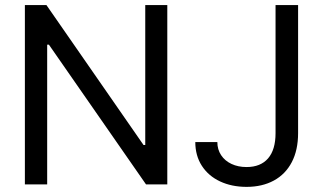

<svg xmlns="http://www.w3.org/2000/svg" viewBox="-20 -727 1273 757"><path d="M639.6 0H555.7L172.9 -550.8H166V0H78.1V-707H163.1L545.9 -155.3H552.7V-707H639.6ZM1155.3 -707V-202.1Q1155.3 -135.3 1130.4 -87.6Q1105.5 -40 1059.6 -15.1Q1013.7 9.8 952.1 9.8Q893.6 9.8 847.7 -11.7Q801.8 -33.2 775.9 -73.2Q750 -113.3 750 -167H836.9Q836.9 -137.7 851.8 -115.2Q866.7 -92.8 892.8 -80.6Q918.9 -68.4 952.1 -68.4Q1007.3 -68.4 1036.9 -102.5Q1066.4 -136.7 1066.4 -202.1V-707Z"/></svg>

Font: Pretendard
Style: Regular
Weight: 400
Designer: Base glyphs from Inter by Rasmus Andersson; Hangeul glyphs from Noto Sans CJK(Source Han Sans) by Jang Soo-young and Kan
Foundry: Kil Hyung-jin
Version: Version 1.309